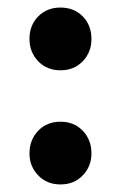

<svg xmlns="http://www.w3.org/2000/svg" viewBox="-20 -478 321 508"><path d="M140 10Q104 10 81 -14Q58 -38 58 -72Q58 -108 81 -132Q104 -156 140 -156Q176 -156 199 -132Q222 -108 222 -72Q222 -38 199 -14Q176 10 140 10ZM140 -292Q104 -292 81 -316Q58 -340 58 -375Q58 -411 81 -434.5Q104 -458 140 -458Q176 -458 199 -434.5Q222 -411 222 -375Q222 -340 199 -316Q176 -292 140 -292Z"/></svg>

Font: Outfit Thin SemiBold
Style: Regular
Weight: 600
Version: Version 1.100;gftools[0.9.27]